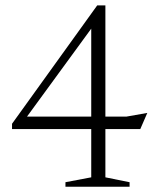

<svg xmlns="http://www.w3.org/2000/svg" viewBox="-20 -706 606 726"><path d="M378.5 -685.5V-35.5L470 -17V0H227.5V-17L325 -35.5V-625L347.5 -628.5L66 -243L62 -265H457.5L537 -279L510.5 -218H25.5V-238L347.5 -685.5Z"/></svg>

Font: Newsreader 16pt Light
Style: Regular
Weight: 300
Designer: Hugues Gentile
Foundry: Production Type
Version: Version 1.003